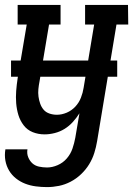

<svg xmlns="http://www.w3.org/2000/svg" viewBox="-25 -540 545 783"><path d="M167 223Q144 223 121 220Q98 217 77.5 209Q57 201 40 187.5Q23 174 12 155.5Q1 137 -3 115Q-7 93 -3 69H87Q84 86 90 101Q96 116 107 126Q118 136 134 139.5Q150 143 167 143Q188 143 210 133.5Q232 124 247.5 106Q263 88 270.5 66Q278 44 282 22L299 -78Q287 -59 272 -42.5Q257 -26 238.5 -14.5Q220 -3 198.5 2.5Q177 8 157 8Q131 8 108.5 -1Q86 -10 71.5 -29Q57 -48 50 -71Q43 -94 41 -119Q39 -144 41 -169.5Q43 -195 47 -221L84 -440H47V-520H222V-440H175L136 -207Q133 -192 131.5 -176.5Q130 -161 132 -146Q134 -131 139 -117Q144 -103 153 -92.5Q162 -82 176.5 -77Q191 -72 207 -72Q227 -72 247 -80.5Q267 -89 282 -105Q297 -121 305 -141.5Q313 -162 316 -182L359 -440H322V-520H497L498 -440H450L371 36Q367 60 359.5 84Q352 108 338.5 130Q325 152 305.5 170.5Q286 189 263 201Q240 213 215.5 218Q191 223 167 223ZM20 -227V-293H453V-227Z"/></svg>

Font: Iosevka Curly Slab Medium
Style: Italic
Weight: 500
Italic angle: -9°
Monospace: yes
Designer: Belleve Invis
Foundry: Belleve Invis
Version: Version 22.1.2; ttfautohint (v1.8.4)